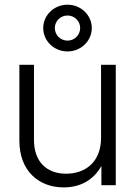

<svg xmlns="http://www.w3.org/2000/svg" viewBox="-20 -793 579 822"><path d="M252.4 9.3C321.3 9.3 379.4 -20 414.1 -82.5V0H475.6V-515.6H412.6V-202.6C412.6 -101.1 347.2 -49.3 263.2 -49.3C178.7 -49.3 125.5 -101.6 125.5 -193.8V-515.6H63V-189.9C63 -61.5 146 9.3 252.4 9.3ZM269 -572.8C326.7 -572.8 373 -617.7 373 -672.9C373 -728 326.7 -772.9 269 -772.9C211.4 -772.9 165 -728 165 -672.9C165 -617.7 211.4 -572.8 269 -572.8ZM269 -619.1C238.8 -619.1 214.8 -643.1 214.8 -672.9C214.8 -702.6 238.8 -726.6 269 -726.6C299.3 -726.6 323.2 -702.6 323.2 -672.9C323.2 -643.1 299.3 -619.1 269 -619.1Z"/></svg>

Font: Raveo Display Display Light
Style: Regular
Weight: 300
Designer: Jakub Foglar, Rasmus Andersson (Inter)
Foundry: Jakubfoglar.com
Version: Version 1.100;Glyphs 3.2.3 (3260)